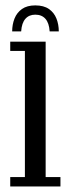

<svg xmlns="http://www.w3.org/2000/svg" viewBox="-20 -674 252 694"><path d="M17 0V-34H70V-490H17V-523.5H145V-34H198.5V0ZM107.5 -654.5Q138 -654.5 156.8 -641.5Q175.5 -628.5 184 -607Q192.5 -585.5 192.5 -560.5H159.5Q157.5 -591 144.2 -606Q131 -621 107.5 -621Q85 -621 71.8 -606Q58.5 -591 56.5 -560.5H24Q24 -585.5 32.5 -607Q41 -628.5 59.5 -641.5Q78 -654.5 107.5 -654.5Z"/></svg>

Font: Imbue Thin 10pt
Style: Regular
Weight: 400
Version: Version 1.102